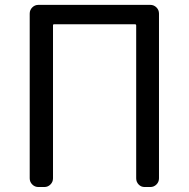

<svg xmlns="http://www.w3.org/2000/svg" viewBox="-20 -753 760 773"><path d="M134.8 0Q120.1 0 109.9 -10.3Q99.6 -20.5 99.6 -35.2V-698.2Q99.6 -712.9 109.9 -723.1Q120.1 -733.4 134.8 -733.4H585Q599.6 -733.4 609.9 -723.1Q620.1 -712.9 620.1 -698.2V-35.2Q620.1 -20.5 609.9 -10.3Q599.6 0 585 0H562.5Q547.9 0 538.1 -10.3Q528.3 -20.5 528.3 -35.2V-650.4Q528.3 -655.3 523.4 -655.3H197.3Q193.4 -655.3 193.4 -650.4V-35.2Q193.4 -20.5 183.1 -10.3Q172.9 0 158.2 0Z"/></svg>

Font: Gen Jyuu GothicL Regular
Style: Regular
Weight: 400
Designer: [Source Han Sans]
Ryoko NISHIZUKA  (kana & ideographs); Paul D. Hunt (Latin, Greek & Cyrillic); Wenlong ZHANG  (bopomofo
Version: Version 1.002.20150607